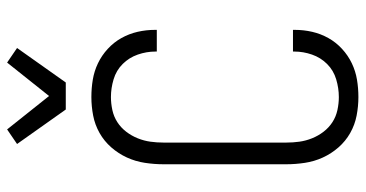

<svg xmlns="http://www.w3.org/2000/svg" viewBox="-264 -756 1028 540"><g transform="rotate(-90 250.0 -486.0)"><path d="M247 8Q221 8 195 3Q169 -2 146 -15Q123 -28 105.5 -48Q88 -68 77 -92Q66 -116 62 -142.5Q58 -169 58 -195V-540Q58 -566 62 -592.5Q66 -619 77 -643Q88 -667 105.5 -687Q123 -707 146 -720Q169 -733 195 -738Q221 -743 247 -743Q272 -743 296 -739Q320 -735 342 -724.5Q364 -714 382.5 -697Q401 -680 413 -658.5Q425 -637 430.5 -613Q436 -589 436 -564V-559H375V-563Q375 -588 366.5 -612.5Q358 -637 340 -655Q322 -673 297 -680.5Q272 -688 247 -688Q229 -688 210.5 -684Q192 -680 176.5 -670Q161 -660 149.5 -645Q138 -630 131 -612.5Q124 -595 121.5 -577Q119 -559 119 -540V-195Q119 -176 121.5 -158Q124 -140 131 -122.5Q138 -105 149.5 -90Q161 -75 176.5 -65Q192 -55 210.5 -51Q229 -47 247 -47Q272 -47 297 -54.5Q322 -62 340 -80Q358 -98 366.5 -122.5Q375 -147 375 -172V-176H436V-171Q436 -146 430.5 -122Q425 -98 413 -76.5Q401 -55 382.5 -38Q364 -21 342 -10.5Q320 0 296 4Q272 8 247 8ZM212 -815 115 -952 156 -980 250 -862 344 -980 385 -952 288 -815Z"/></g></svg>

Font: Iosevka Fixed SS04 Light
Style: Regular
Weight: 300
Monospace: yes
Designer: Belleve Invis
Foundry: Belleve Invis
Version: Version 32.5.0